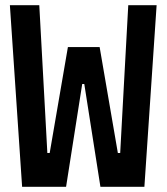

<svg xmlns="http://www.w3.org/2000/svg" viewBox="-20 -718 640 738"><path d="M65 0 18 -698H131L153 -296L162 -130H171L241 -537H363L433 -130H442L451 -296L473 -698H582L535 0H366L304 -395H296L234 0Z"/></svg>

Font: IBM Plex Mono SmBld
Style: Regular
Weight: 600
Monospace: yes
Designer: Mike Abbink, Paul van der Laan, Pieter van Rosmalen
Foundry: Bold Monday
Version: Version 2.3